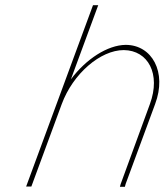

<svg xmlns="http://www.w3.org/2000/svg" viewBox="-20 -725 631 736"><path d="M461.7 -20 458.7 -9H439.7L442.4 -19L554.6 -326C597.3 -442 547.5 -532 454.6 -533C364.5 -533 259.5 -442 216.7 -326L213 -316L103.9 -20L100.2 -10H80.2L83.9 -20L193 -316L196.7 -326L332.8 -695L336.5 -705H356.5L352.8 -695L251.7 -420.9C309.2 -498.1 391.8 -552.3 461.9 -553C562.3 -553 620.9 -449 574.6 -326Z"/></svg>

Font: Nordica Plus
Style: NordicaClassicUltLtCondObl
Weight: 300
Version: Version 1.01